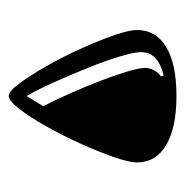

<svg xmlns="http://www.w3.org/2000/svg" viewBox="-12 -716 434 451"><g transform="rotate(90 205.5 -490.0)"><path d="M205 -293Q194 -293 175.5 -318Q157 -343 135 -381.5Q113 -420 94 -462Q75 -504 62.5 -540Q50 -576 50 -594Q50 -639 90 -663Q130 -687 205 -687Q279 -687 320 -663Q361 -639 361 -594Q361 -576 348.5 -540Q336 -504 317 -462Q298 -420 276.5 -381.5Q255 -343 235.5 -318Q216 -293 205 -293ZM205 -335 229 -374Q214 -403 198.5 -438Q183 -473 169.5 -508Q156 -543 147.5 -571.5Q139 -600 139 -614Q139 -623 144 -633Q149 -643 159 -651L157 -657Q102 -644 102 -604Q102 -588 112 -554.5Q122 -521 138.5 -480Q155 -439 172.5 -400Q190 -361 205 -335Z"/></g></svg>

Font: Diplomata
Style: Regular
Weight: 400
Designer: Eduardo Rodriguez Tunni
Foundry: Eduardo Rodriguez Tunni
Version: Version 1.002; ttfautohint (v1.8.4.7-5d5b);gftools[0.9.23]